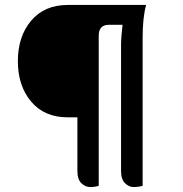

<svg xmlns="http://www.w3.org/2000/svg" viewBox="-20 -749 736 774"><path d="M253 -729H569Q555 -678 555 -597V0Q538 5 519 5Q500 5 484 -10.5Q468 -26 468 -60V-569Q468 -597 474 -649H419Q378 -649 378 -605V0Q363 5 343.5 5Q324 5 308 -10.5Q292 -26 292 -60V-276H253Q159 -276 105.5 -339.5Q52 -403 52 -502.5Q52 -602 105.5 -665.5Q159 -729 253 -729Z"/></svg>

Font: Laila SemiBold
Style: Regular
Weight: 600
Designer: Hitesh Malaviya
Foundry: Indian Type Foundry
Version: Version 1.302;PS 1.0;hotconv 1.0.78;makeotf.lib2.5.61930; tt